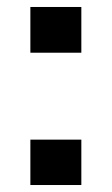

<svg xmlns="http://www.w3.org/2000/svg" viewBox="-20 -530 320 550"><path d="M67 -379V-510H213V-379ZM67 0V-130H213V0Z"/></svg>

Font: Saira SemiExpanded SemiBold
Style: Regular
Weight: 600
Width: 6
Designer: Hector Gatti with collaboration of the Omnibus-Type team
Foundry: Omnibus-Type
Version: Version 1.101